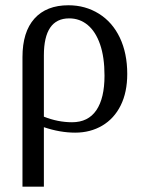

<svg xmlns="http://www.w3.org/2000/svg" viewBox="-20 -489 539 722"><path d="M64.5 -273.9Q64.5 -369.1 109.6 -419.2Q154.8 -469.2 237.3 -469.2Q300.8 -469.2 351.8 -437.5Q402.8 -405.8 430.7 -347.2Q458.5 -288.6 458.5 -210.9Q458.5 -142.1 433.8 -92.5Q409.2 -43 364.5 -16.6Q319.8 9.8 262.7 9.8Q205.6 9.8 145 -10.7V212.9H64.5ZM251 -29.3Q311.5 -29.3 342.3 -74.5Q373 -119.6 373 -204.6Q373 -273.9 356.4 -322Q339.8 -370.1 309.8 -395Q279.8 -419.9 240.2 -419.9Q145 -419.9 145 -280.8V-50.3Q197.8 -29.3 251 -29.3Z"/></svg>

Font: Tinos
Style: Regular
Weight: 400
Designer: Steve Matteson
Foundry: Monotype Imaging Inc.
Version: Version 1.23